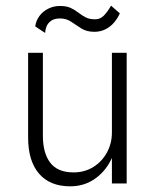

<svg xmlns="http://www.w3.org/2000/svg" viewBox="-20 -646 545 676"><path d="M374 0H426V-460H374ZM131 -168V-460H79V-162Q79 -79 117.5 -34.5Q156 10 227 10Q275 10 312 -15Q349 -40 370.5 -82.5Q392 -125 392 -180H374Q374 -141 356.5 -109Q339 -77 308.5 -58Q278 -39 239 -39Q183 -39 157 -73Q131 -107 131 -168ZM104 -553 139 -530Q139 -540 143.5 -552Q148 -564 159.5 -572.5Q171 -581 191 -581Q214 -581 230.5 -569.5Q247 -558 266 -546Q285 -534 312 -534Q333 -534 350.5 -542.5Q368 -551 381 -566Q394 -581 402 -599L371 -626Q357 -602 344.5 -590Q332 -578 315 -578Q295 -578 281.5 -585Q268 -592 256 -601.5Q244 -611 229 -618Q214 -625 191 -625Q169 -625 150 -615.5Q131 -606 119 -590Q107 -574 104 -553Z"/></svg>

Font: Jost Light
Style: Regular
Weight: 300
Version: Version 3.710